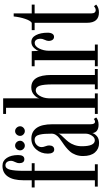

<svg xmlns="http://www.w3.org/2000/svg" viewBox="338 -1133 806 1522"><g transform="rotate(-90 741.0 -372.0)"><path d="M22.9 0V-22.9H73.2V-500.5H16.1V-523.4H73.2V-591.3Q73.2 -669.4 102.3 -712.4Q131.3 -755.4 187.5 -755.4Q227.5 -755.4 250.2 -720.9Q272.9 -686.5 272.9 -631.3Q272.9 -582 240.2 -582Q208.5 -582 208.5 -623.5Q208.5 -637.2 217.8 -655.8Q227.1 -674.3 227.1 -685.1Q227.1 -707.5 217.5 -719.7Q208 -731.9 191.9 -731.9Q166 -731.9 157 -695.8Q147.9 -659.7 147.9 -588.9V-523.4H208.5V-500.5H147.9V-22.9H199.7V0Z M424.8 -615.2Q424.8 -631.8 436 -643.6Q447.3 -655.3 462.9 -655.3Q478 -655.3 489.5 -643.3Q501 -631.3 501 -615.2Q501 -600.6 489.5 -589.4Q478 -578.1 462.9 -578.1Q447.8 -578.1 436.3 -589.4Q424.8 -600.6 424.8 -615.2ZM310.1 -615.2Q310.1 -631.8 321.3 -643.6Q332.5 -655.3 347.7 -655.3Q363.3 -655.3 374.8 -643.6Q386.2 -631.8 386.2 -615.2Q386.2 -600.6 374.5 -589.4Q362.8 -578.1 347.7 -578.1Q332.5 -578.1 321.3 -589.4Q310.1 -600.6 310.1 -615.2ZM368.2 10.3Q322.3 10.3 293.7 -22.2Q265.1 -54.7 265.1 -116.7Q265.1 -148.4 274.9 -174.8Q284.7 -201.2 300.3 -219.2Q315.9 -237.3 334.7 -252.4Q353.5 -267.6 372.6 -280Q391.6 -292.5 407.2 -304.7Q422.9 -316.9 432.6 -332.3Q442.4 -347.7 442.4 -365.2Q442.4 -398.4 440.9 -419.2Q439.5 -439.9 434.8 -460.4Q430.2 -481 419.9 -490.7Q409.7 -500.5 393.6 -500.5Q369.6 -500.5 352.8 -483.9Q335.9 -467.3 335.9 -444.3Q335.9 -432.1 342.5 -415Q349.1 -397.9 349.1 -385.3Q349.1 -366.7 340.8 -356Q332.5 -345.2 316.4 -345.2Q300.8 -345.2 292.5 -358.4Q284.2 -371.6 284.2 -395.5Q284.2 -450.2 317.9 -488.3Q351.6 -526.4 403.8 -526.4Q457.5 -526.4 487.3 -485.6Q517.1 -444.8 517.1 -358.9V-58.1Q517.1 -22 536.6 -22Q549.8 -22 558.6 -31.7L570.8 -12.7Q564.5 -4.9 548.8 0.7Q533.2 6.3 513.2 6.3Q483.9 6.3 466.6 -6.1Q449.2 -18.6 447.3 -43Q441.9 -23.4 422.4 -6.6Q402.8 10.3 368.2 10.3ZM390.1 -23.4Q412.1 -23.4 427.2 -47.4Q442.4 -71.3 442.4 -95.7V-313Q441.4 -303.2 430.7 -290.8Q419.9 -278.3 405.5 -263.9Q391.1 -249.5 377 -231.4Q362.8 -213.4 352.8 -186Q342.8 -158.7 342.8 -126.5Q342.8 -23.4 390.1 -23.4Z M599.1 0V-22.9H647.5V-727.1H599.1V-750H722.7V-463.4Q725.6 -482.9 749.8 -504.9Q773.9 -526.9 809.1 -526.9Q907.7 -526.9 907.7 -368.2V-22.9H955.1V0H794.4V-22.9H833V-358.4Q833 -429.7 822.3 -460.7Q811.5 -491.7 786.1 -491.7Q761.2 -491.7 742.7 -460.7Q724.1 -429.7 722.7 -389.6V-22.9H761.7V0Z M976.6 0V-22.9H1024.9V-500.5H976.6V-523.4H1096.7L1098.6 -468.3Q1102.1 -483.9 1121.6 -505.1Q1141.1 -526.4 1169.4 -526.4Q1204.6 -526.4 1223.6 -489.7Q1242.7 -453.1 1242.7 -397.5Q1242.7 -373 1234.1 -359.9Q1225.6 -346.7 1210 -346.7Q1194.8 -346.7 1186.3 -358.4Q1177.7 -370.1 1177.7 -390.6Q1177.7 -402.8 1186.3 -420.9Q1194.8 -439 1194.8 -451.7Q1194.8 -475.6 1186 -487.8Q1177.2 -500 1162.1 -500Q1135.3 -500 1117.4 -464.4Q1099.6 -428.7 1099.6 -384.8V-22.9H1148.9V0Z M1403.3 9.3Q1321.3 9.3 1321.3 -85.4V-500.5H1263.2V-523.4H1321.3Q1338.4 -533.7 1352.5 -575.7Q1366.7 -617.7 1371.6 -666.5H1396V-523.4H1465.3V-500.5H1396V-49.3Q1396 -31.7 1403.6 -23.9Q1411.1 -16.1 1421.4 -16.1Q1430.2 -16.1 1439.2 -20.8Q1448.2 -25.4 1452.6 -30.3L1465.8 -12.7Q1441.9 9.3 1403.3 9.3Z"/></g></svg>

Font: Imbue
Style: Regular
Weight: 400
Designer: Tyler Finck
Foundry: Etcetera Type Company
Version: Version 0.910